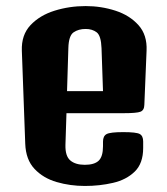

<svg xmlns="http://www.w3.org/2000/svg" viewBox="-20 -613 557 639"><path d="M262.7 5.9Q213.4 5.9 168.7 -7.1Q124 -20 95 -50.8Q65.9 -81.5 64 -134.8L52.7 -444.3Q50.8 -496.6 81.5 -529.3Q112.3 -562 161.6 -577.4Q210.9 -592.8 265.1 -592.8Q316.9 -592.8 364.3 -577.4Q411.6 -562 440.9 -529.3Q470.2 -496.6 467.8 -444.3L460.4 -264.2Q460 -246.1 447.5 -241.2Q435.1 -236.3 391.1 -236.3H201.2L197.8 -130.9Q196.8 -93.8 213.9 -79.1Q231 -64.5 262.2 -64.5Q293.9 -64.5 308.3 -78.1Q322.8 -91.8 322.8 -126.5V-141.6Q322.8 -160.2 334.7 -166.7Q346.7 -173.3 390.1 -173.3Q433.6 -173.3 445.1 -167Q456.5 -160.6 456.5 -142.1V-120.6Q456.5 -69.3 428.5 -42Q400.4 -14.6 356 -4.4Q311.5 5.9 262.7 5.9ZM207.5 -452.6 203.1 -309.6H322.8L317.9 -452.6Q316.4 -494.1 301.8 -505.4Q287.1 -516.6 265.1 -516.6Q241.2 -516.6 224.9 -505.4Q208.5 -494.1 207.5 -452.6Z"/></svg>

Font: Denk One
Style: Regular
Weight: 400
Designer: Irina Smirnova, Eben Sorkin
Foundry: Sorkin Type Co.f
Version: Version 1.004; ttfautohint (v1.8.4.7-5d5b);gftools[0.9.23]